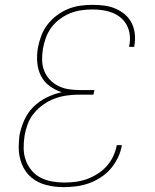

<svg xmlns="http://www.w3.org/2000/svg" viewBox="-20 -763 640 791"><path d="M242 8Q205 8 170 -1Q135 -10 109 -32Q83 -54 70 -87Q57 -120 57 -157Q57 -169 58 -181Q59 -193 60 -204Q66 -236 79.5 -267Q93 -298 117 -322Q141 -346 171.5 -361Q202 -376 234 -383Q207 -392 184 -409Q161 -426 148.5 -451Q136 -476 133.5 -505.5Q131 -535 136 -566Q141 -591 150 -615.5Q159 -640 175.5 -661.5Q192 -683 214 -699.5Q236 -716 260.5 -726Q285 -736 310.5 -739.5Q336 -743 361 -743Q386 -743 409.5 -740Q433 -737 454.5 -728Q476 -719 493.5 -704.5Q511 -690 521.5 -670Q532 -650 535 -626Q538 -602 534 -578L533 -570H512L513 -577Q517 -598 514.5 -619.5Q512 -641 502.5 -659Q493 -677 477.5 -690Q462 -703 443 -710.5Q424 -718 403 -721Q382 -724 360 -724Q337 -724 313.5 -720.5Q290 -717 268 -708Q246 -699 226 -684Q206 -669 191.5 -649.5Q177 -630 169 -607.5Q161 -585 157 -563Q153 -539 153.5 -515.5Q154 -492 162 -471.5Q170 -451 185 -435Q200 -419 220 -409Q240 -399 262.5 -395.5Q285 -392 309 -392H369L365 -373H305Q280 -373 255 -369.5Q230 -366 205.5 -357Q181 -348 159 -332.5Q137 -317 120 -296.5Q103 -276 94 -251.5Q85 -227 81 -202Q77 -176 77.5 -150.5Q78 -125 86.5 -102Q95 -79 110.5 -60.5Q126 -42 147.5 -31Q169 -20 194 -15.5Q219 -11 245 -11Q268 -11 291.5 -14Q315 -17 337.5 -25Q360 -33 381.5 -46.5Q403 -60 419.5 -78.5Q436 -97 446.5 -119.5Q457 -142 461 -165H482Q478 -139 466 -114Q454 -89 436.5 -68.5Q419 -48 395.5 -32.5Q372 -17 346.5 -8Q321 1 294.5 4.5Q268 8 242 8Z"/></svg>

Font: Iosevka Thin Extended Oblique
Style: Regular
Weight: 100
Width: 7
Italic angle: -9°
Monospace: yes
Designer: Belleve Invis
Foundry: Belleve Invis
Version: Version 32.5.0; ttfautohint (v1.8.4)